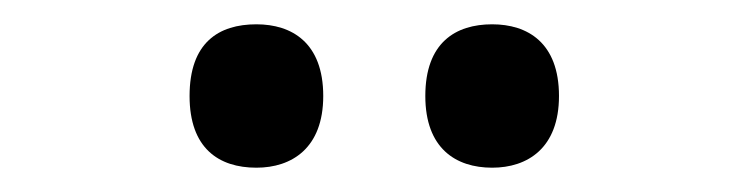

<svg xmlns="http://www.w3.org/2000/svg" viewBox="-20 -767 617 158"><path d="M385 -629C414 -629 440 -645 440 -688C440 -732 414 -747 385 -747C355 -747 330 -732 330 -688C330 -645 355 -629 385 -629ZM191 -629C220 -629 246 -645 246 -688C246 -732 220 -747 191 -747C160 -747 136 -732 136 -688C136 -645 160 -629 191 -629Z"/></svg>

Font: Noto Serif Ethiopic Medium
Style: Regular
Weight: 500
Designer: Monotype Design Team
Foundry: Monotype Imaging Inc.
Version: Version 2.102